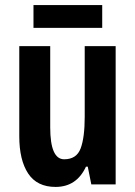

<svg xmlns="http://www.w3.org/2000/svg" viewBox="-20 -727 534 757"><path d="M112 -707V-617H383V-707ZM314 -545V-266Q314 -185 298 -142Q282 -99 233 -99Q178 -99 178 -225V-545H56V-190Q56 -96 91 -43Q126 10 199 10Q282 10 319 -70H326L340 0H436V-545Z"/></svg>

Font: Noto Sans UI Condensed
Style: Bold
Weight: 700
Width: 3
Designer: Monotype Design Team
Foundry: Monotype Imaging Inc.
Version: 1.001